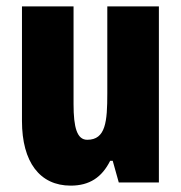

<svg xmlns="http://www.w3.org/2000/svg" viewBox="-20 -573 569 603"><path d="M479 -553H317V-280C317 -191 312 -134 254 -134C222 -134 211 -172 211 -246V-553H49V-193C49 -64 105 10 202 10C261 10 300 -16 326 -68H334L353 0H479Z"/></svg>

Font: Noto Sans Armenian ExtraCondensed Black
Style: Regular
Weight: 900
Width: 2
Designer: Monotype Design Team
Foundry: Monotype Imaging Inc.
Version: Version 2.008